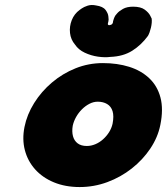

<svg xmlns="http://www.w3.org/2000/svg" viewBox="-20 -755 675 776"><path d="M302 1Q244 1 198 -18Q152 -37 122 -70.5Q92 -104 80.5 -148Q69 -192 79 -242Q89 -292 118 -338.5Q147 -385 190 -421.5Q233 -458 285.5 -479Q338 -500 396 -500Q454 -500 502 -485Q550 -470 583 -439Q616 -408 628.5 -361Q641 -314 628 -250Q618 -200 587.5 -154.5Q557 -109 512.5 -74Q468 -39 414 -19Q360 1 302 1ZM331 -165Q348 -165 365 -172Q382 -179 396.5 -192Q411 -205 421 -221Q431 -237 435 -255Q441 -286 435 -305.5Q429 -325 413 -334.5Q397 -344 375 -344Q358 -344 341.5 -335.5Q325 -327 311 -313Q297 -299 287.5 -282Q278 -265 274 -247Q270 -223 275 -204.5Q280 -186 294 -175.5Q308 -165 331 -165ZM426 -525Q404 -522 376 -526Q348 -530 322.5 -542Q297 -554 283 -575Q266 -595 263 -621.5Q260 -648 270 -673.5Q280 -699 302 -715Q302 -715 310.5 -721Q319 -727 334 -732Q349 -737 368 -733Q396 -729 406.5 -715Q417 -701 418 -688.5Q419 -676 419 -676Q419 -672 418 -668.5Q417 -665 416 -660Q415 -656 418 -654Q421 -652 429 -655Q433 -657 434.5 -659.5Q436 -662 436.5 -664.5Q437 -667 437 -669Q438 -673 440 -679Q442 -685 446 -692Q446 -692 453.5 -701Q461 -710 477 -719Q493 -728 518 -728Q549 -728 565 -716Q581 -704 587 -692Q593 -680 593 -680Q595 -664 590 -643Q585 -622 578 -610Q551 -573 514.5 -550Q478 -527 426 -525Z"/></svg>

Font: Sour Gummy Black
Style: Italic
Weight: 900
Italic angle: -11.3°
Designer: Stefie Justprince
Foundry: Eifetstype
Version: Version 1.000